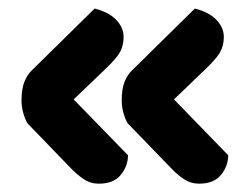

<svg xmlns="http://www.w3.org/2000/svg" viewBox="-20 -455 589 450"><path d="M152.7 -222 280 -91.1Q280 -66.2 263.3 -45.4Q246.6 -24.5 211.6 -24.5Q191.8 -24.5 175.9 -35.3Q159.9 -46.1 144.6 -62.2L44.2 -166.2Q38.7 -175.4 34.6 -190Q30.4 -204.6 30.4 -219.2Q30.4 -247.3 37.5 -264.2Q44.5 -281 55.3 -290.8L201.8 -435Q235.5 -426.4 252.6 -408.2Q269.7 -390 269.7 -368.6Q269.7 -349 261.7 -333.8Q253.7 -318.6 228.3 -294.5ZM387.8 -222 514.9 -91.1Q514.9 -66.2 498.2 -45.4Q481.4 -24.5 446.7 -24.5Q426.9 -24.5 410.8 -35.3Q394.8 -46.1 379.7 -62.2L279.1 -166.2Q273.6 -175.4 269.4 -190Q265.3 -204.6 265.3 -219.2Q265.3 -247.3 272.3 -264.2Q279.4 -281 290.2 -290.8L436.7 -435Q470.4 -426.4 487.5 -408.2Q504.6 -390 504.6 -368.6Q504.6 -349 496.5 -333.8Q488.5 -318.6 463.1 -294.5Z"/></svg>

Font: Baloo Paaji 2
Style: Regular
Weight: 400
Designer: Shuchita Grover, Noopur Datye and Ek Type
Foundry: Ek Type
Version: Version 1.700